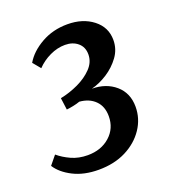

<svg xmlns="http://www.w3.org/2000/svg" viewBox="-103 -591 610 682"><g transform="rotate(-20 202.0 -250.0)"><path d="M156 12Q101 12 60.5 -8.5Q20 -29 1 -59L28 -92Q48 -75 75.5 -62.5Q103 -50 137 -50Q188 -50 221 -79.5Q254 -109 254 -155Q254 -192 232 -214Q210 -236 173 -239Q162 -235 147.5 -232Q133 -229 122 -228L116 -273Q151 -280 184 -295.5Q217 -311 239 -334Q261 -357 261 -386Q261 -414 242 -430Q223 -446 194 -446Q165 -446 136.5 -432.5Q108 -419 87 -397L63 -426Q84 -462 128 -487Q172 -512 227 -512Q285 -512 323.5 -482Q362 -452 362 -404Q362 -369 341.5 -341Q321 -313 291.5 -294Q262 -275 231 -267Q284 -267 319.5 -236.5Q355 -206 355 -154Q355 -109 329.5 -71Q304 -33 259.5 -10.5Q215 12 156 12Z"/></g></svg>

Font: Rasa Medium
Style: Italic
Weight: 500
Italic angle: -7.10001°
Designer: Anna Giedrys (Yrsa+Rasa design), David Brezina (Yrsa art-direction, Rasa art-direction, design)
Foundry: Rosetta Type Foundry
Version: Version 2.004